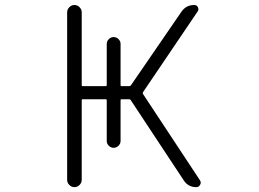

<svg xmlns="http://www.w3.org/2000/svg" viewBox="-20 -774 1040 772"><path d="M250 -724.6Q250 -736.3 258.8 -745.1Q267.6 -753.9 279.3 -753.9Q291 -753.9 299.8 -745.1Q308.6 -736.3 308.6 -724.6V-431.6Q308.6 -427.7 312.5 -427.7H404.3Q409.2 -427.7 409.2 -431.6V-597.7Q409.2 -608.4 417.5 -616.7Q425.8 -625 437 -625Q448.2 -625 456.5 -616.7Q464.8 -608.4 464.8 -597.7V-431.6Q464.8 -427.7 468.8 -427.7H500Q503.9 -427.7 506.8 -431.6L710 -727.5Q728.5 -753.9 760.7 -753.9Q771.5 -753.9 775.9 -744.6Q780.3 -735.4 774.4 -727.5L555.7 -404.3Q552.7 -400.4 554.7 -396.5L784.2 -48.8Q787.1 -43.9 787.1 -39.1Q787.1 -35.2 784.2 -30.3Q779.3 -21.5 769.5 -21.5Q736.3 -21.5 718.8 -48.8L505.9 -371.1Q503.9 -375 500 -375H468.8Q464.8 -375 464.8 -371.1V-207Q464.8 -196.3 456.5 -188Q448.2 -179.7 437 -179.7Q425.8 -179.7 417.5 -188Q409.2 -196.3 409.2 -207V-371.1Q409.2 -375 404.3 -375H312.5Q308.6 -375 308.6 -371.1V-50.8Q308.6 -39.1 299.8 -30.3Q291 -21.5 279.3 -21.5Q267.6 -21.5 258.8 -30.3Q250 -39.1 250 -50.8Z"/></svg>

Font: Rounded-L Mgen+ 1mn light
Style: Regular
Weight: 200
Designer: [Source Han Sans]
Ryoko NISHIZUKA  (kana & ideographs); Paul D. Hunt (Latin, Greek & Cyrillic); Wenlong ZHANG  (bopomofo
Version: Version 1.059.20150602